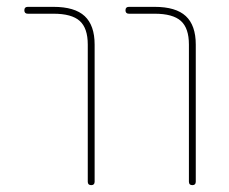

<svg xmlns="http://www.w3.org/2000/svg" viewBox="-20 -540 667 560"><path d="M356 -500Q346 -500 346 -510Q346 -520 356 -520H431Q493 -520 522 -493Q551 -466 551 -410V-10Q551 0 541 0Q531 0 531 -10V-410Q531 -458 507.5 -479Q484 -500 431 -500ZM61 -500Q51 -500 51 -510Q51 -520 61 -520H136Q198 -520 227 -493Q256 -466 256 -410V-10Q256 0 246 0Q236 0 236 -10V-410Q236 -458 212.5 -479Q189 -500 136 -500Z"/></svg>

Font: Rounded Mplus 1c Thin
Style: Regular
Weight: 250
Version: Version 1.059.20150529